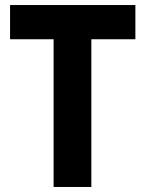

<svg xmlns="http://www.w3.org/2000/svg" viewBox="-20 -733 582 763"><path d="M20 -713V-577H193V10H343V-577H518V-713Z"/></svg>

Font: Bluebird
Style: SfBdNrw
Weight: 700
Designer: Jasper
Foundry: Cannot Into Space Fonts
Version: Version 0.98